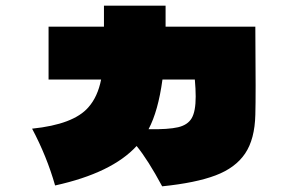

<svg xmlns="http://www.w3.org/2000/svg" viewBox="-20 -639 1040 676"><path d="M879 -545 880 -338Q880 -269 879 -235Q877 -149 843 -98.5Q809 -48 739 -21.5Q669 5 551 17Q501 -76 461 -125Q374 -30 174 14Q145 -88 93 -186Q239 -201 291 -261Q324 -298 336 -359H151V-545H346V-619H563V-545ZM669 -299Q669 -325 666 -359H552Q537 -248 503 -184Q573 -183 607 -191Q641 -199 655 -223Q669 -247 669 -299Z"/></svg>

Font: Mantou Sans
Style: Regular
Weight: 400
Designer: Mant0u / artakana
Foundry: Mant0u / artakana
Version: Version 1.001;October 22, 2023;FontCreator 14.0.0.2901 64-bi